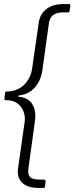

<svg xmlns="http://www.w3.org/2000/svg" viewBox="-20 -762 367 947"><path d="M171 165Q141 165 120 157.5Q99 150 87 137Q75 124 70.5 106.5Q66 89 69 69L102 -164Q105 -188 96 -212Q87 -236 66 -252Q45 -268 8 -268Q5 -268 3 -270Q1 -272 2 -276L5 -305Q6 -308 6.5 -309Q7 -310 8 -310Q66 -311 98.5 -343.5Q131 -376 138 -421L171 -650Q175 -678 190 -698.5Q205 -719 231 -730.5Q257 -742 294 -742H319Q323 -742 325.5 -740Q328 -738 327 -735L323 -706Q322 -703 320.5 -702Q319 -701 316 -701H294Q270 -701 254.5 -694.5Q239 -688 231.5 -676.5Q224 -665 221 -646L189 -416Q183 -376 166 -349.5Q149 -323 126.5 -309Q104 -295 78 -292Q71 -291 69 -288.5Q67 -286 73 -285Q99 -283 118.5 -270Q138 -257 148 -230.5Q158 -204 152 -162L120 70Q116 98 128 111Q140 124 177 124H197Q201 124 203 126.5Q205 129 205 133L202 158Q201 162 200 163.5Q199 165 193 165H171Z"/></svg>

Font: Libre Franklin Thin ExtraLight
Style: Italic
Weight: 250
Italic angle: -8°
Version: Version 3.000